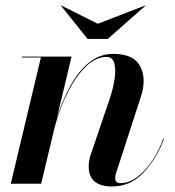

<svg xmlns="http://www.w3.org/2000/svg" viewBox="-20 -665 635 695"><path d="M334 -579 505 -645 506 -644 370 -524H297L201 -644L202 -645ZM128 -457H59V-460H239L185.9 -237.8Q205.9 -301.2 234.7 -354.1Q263.5 -406.9 302.1 -438.4Q340.8 -470 390 -470Q464.2 -470 487.6 -424.8Q511 -379.5 490 -315L400 -38Q397 -29 397 -20Q397 -2 416 -2Q459.5 -2 502.1 -46.9Q544.8 -91.8 571 -163H574Q545.5 -88 498.4 -39Q451.2 10 386 10Q301 10 301 -63Q301 -74.2 302.8 -83.1Q304.5 -92 306 -98L377 -307Q390 -345.5 394.9 -380.3Q399.9 -415.1 393.4 -437.1Q387 -459 366 -459Q327 -459 291.2 -424.5Q255.4 -390 226.2 -332.4Q197 -274.8 178.1 -205.4L129 0H19Z"/></svg>

Font: Bodoni* 72 Medium
Style: Italic
Weight: 500
Italic angle: -13°
Version: Version 1.002; ttfautohint (v0.97) -l 8 -r 50 -G 200 -x 14 -